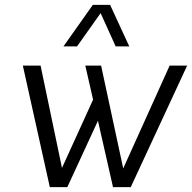

<svg xmlns="http://www.w3.org/2000/svg" viewBox="-20 -770 790 790"><path d="M394 -716 297 -579H241L362 -750H433L512 -579H456ZM678 -500H750L518 0H445L383 -273L257 0H185L74 -500H147L235 -79L363 -360L331 -500H396L487 -77Z"/></svg>

Font: Orkney Light
Style: LightItalic
Weight: 300
Designer: Samuel Oakes and Alfredo Marco Pradil
Foundry: Alfredo Marco Pradil
Version: 1.0; ttfautohint (v1.5)